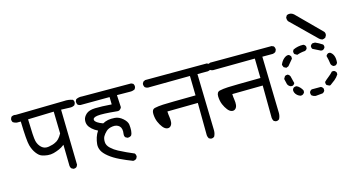

<svg xmlns="http://www.w3.org/2000/svg" viewBox="-89 -1086 2668 1429"><g transform="rotate(-15 1245.5 -372.0)"><path d="M344.7 -51.8 330.1 -59.6Q322.3 -68.4 321.3 -80.1L318.4 -244.1Q297.9 -227.5 275.9 -218.3Q253.9 -209 231.9 -203.1Q210 -197.3 185.5 -199.7Q161.1 -202.1 141.1 -209.5Q121.1 -216.8 101.6 -242.7Q82 -268.6 71.3 -306.6Q60.5 -344.7 56.6 -493.2H27.3Q11.7 -495.1 -2 -503.9Q-9.8 -513.7 -8.8 -529.3L-2 -544.9Q11.7 -554.7 30.3 -551.8L31.2 -550.8L405.3 -557.6Q441.4 -560.5 473.6 -548.8Q482.4 -538.1 480.5 -522.5L473.6 -507.8Q459 -498 439.5 -498.5Q419.9 -499 369.1 -501L377.9 -74.2L370.1 -59.6Q360.4 -50.8 344.7 -51.8ZM261.7 -274.4Q276.4 -280.3 290 -294.4Q303.7 -308.6 316.4 -332L312.5 -501L113.3 -495.1Q116.2 -356.4 124 -325.2Q131.8 -293.9 154.3 -273.4Q176.8 -252.9 210.4 -258.8Q244.1 -264.6 261.7 -274.4Z M789.1 5.9Q740.2 -12.7 694.3 -34.7Q648.4 -56.6 615.7 -83Q583 -109.4 571.3 -133.8Q559.6 -158.2 562 -183.6Q564.5 -209 572.3 -233.4Q580.1 -257.8 594.7 -279.3Q570.3 -291 551.8 -307.6Q533.2 -324.2 525.9 -341.8Q518.6 -359.4 521.5 -381.3Q524.4 -403.3 546.4 -423.8Q568.4 -444.3 616.7 -445.8Q665 -447.3 743.2 -441.4L742.2 -498L518.6 -497.1Q506.8 -498 498 -504.9Q490.2 -515.6 491.2 -532.2L498 -546.9Q520.5 -558.6 546.9 -555.7L922.9 -554.7L937.5 -547.9Q946.3 -537.1 944.3 -520.5L937.5 -505.9Q919.9 -496.1 898.4 -497.1Q877 -498 798.8 -498L803.7 -403.3Q791 -376 765.6 -381.8Q659.2 -392.6 620.1 -387.7Q581.1 -382.8 585.4 -362.3Q589.8 -341.8 645.5 -321.3Q665 -332 686.5 -336.4Q708 -340.8 739.7 -338.4Q771.5 -335.9 799.8 -311Q828.1 -286.1 831.1 -261.7Q834 -237.3 832.5 -215.3Q831.1 -193.4 822.3 -179.7Q810.5 -169.9 793 -170.9L778.3 -178.7Q769.5 -188.5 771.5 -205.1Q778.3 -248 758.8 -266.6Q739.3 -285.2 707 -281.2Q674.8 -277.3 656.7 -260.3Q638.7 -243.2 629.4 -226.6Q620.1 -210 621.1 -183.6Q622.1 -157.2 646.5 -134.8Q670.9 -112.3 699.2 -97.7Q727.5 -83 756.8 -69.3Q786.1 -55.7 814.5 -43.9Q823.2 -33.2 822.3 -17.6L814.5 -2.9Q803.7 5.9 789.1 5.9Z M1390.6 -3.9 1376 -10.7Q1368.2 -23.4 1367.2 -36.1L1365.2 -286.1L1129.9 -283.2Q1130.9 -258.8 1134.3 -237.8Q1137.7 -216.8 1135.7 -198.7Q1133.8 -180.7 1122.6 -169.9Q1111.3 -159.2 1094.7 -162.6Q1078.1 -166 1063 -185.1Q1047.9 -204.1 1036.6 -230.5Q1025.4 -256.8 1023.9 -292Q1022.5 -327.1 1047.9 -333Q1073.2 -338.9 1111.8 -340.8Q1150.4 -342.8 1363.3 -344.7L1360.4 -495.1L1036.1 -492.2Q1023.4 -494.1 1014.6 -501Q1005.9 -511.7 1006.8 -529.3L1014.6 -543.9L1030.3 -551.8L1504.9 -552.7L1520.5 -545.9Q1529.3 -534.2 1528.3 -518.6L1520.5 -502.9Q1509.8 -495.1 1498 -494.1H1418L1428.7 -57.6Q1428.7 -33.2 1418 -12.7Q1407.2 -2 1390.6 -3.9Z M1890.6 -3.9 1876 -10.7Q1868.2 -23.4 1867.2 -36.1L1865.2 -286.1L1629.9 -283.2Q1630.9 -258.8 1634.3 -237.8Q1637.7 -216.8 1635.7 -198.7Q1633.8 -180.7 1622.6 -169.9Q1611.3 -159.2 1594.7 -162.6Q1578.1 -166 1563 -185.1Q1547.9 -204.1 1536.6 -230.5Q1525.4 -256.8 1523.9 -292Q1522.5 -327.1 1547.9 -333Q1573.2 -338.9 1611.8 -340.8Q1650.4 -342.8 1863.3 -344.7L1860.4 -495.1L1536.1 -492.2Q1523.4 -494.1 1514.6 -501Q1505.9 -511.7 1506.8 -529.3L1514.6 -543.9L1530.3 -551.8L2004.9 -552.7L2020.5 -545.9Q2029.3 -534.2 2028.3 -518.6L2020.5 -502.9Q2009.8 -495.1 1998 -494.1H1918L1928.7 -57.6Q1928.7 -33.2 1918 -12.7Q1907.2 -2 1890.6 -3.9Z M2226.6 -109.4Q2210 -111.3 2197.3 -121.1Q2190.4 -131.8 2192.4 -146.5Q2197.3 -158.2 2210 -164.1H2280.3Q2293 -158.2 2297.9 -146.5V-131.8Q2293 -120.1 2280.3 -114.3ZM2121.1 -139.6Q2105.5 -142.6 2091.8 -155.3Q2073.2 -172.9 2074.2 -196.3L2081.1 -209Q2091.8 -217.8 2107.4 -215.8Q2119.1 -210.9 2130.9 -198.7Q2142.6 -186.5 2149.4 -172.9V-158.2Q2143.6 -146.5 2131.8 -141.6ZM2344.7 -157.2 2325.2 -167Q2318.4 -177.7 2320.3 -191.4Q2335.9 -207 2355 -221.7Q2374 -236.3 2389.6 -253.9H2405.3Q2417 -249 2422.9 -236.3V-222.7Q2410.2 -202.1 2391.1 -186.5Q2372.1 -170.9 2353.5 -158.2ZM2066.4 -226.6Q2048.8 -233.4 2042 -250L2032.2 -292L2043 -310.5Q2051.8 -317.4 2066.4 -316.4Q2078.1 -310.5 2083 -298.8Q2088.9 -271.5 2096.7 -243.2Q2091.8 -231.4 2080.1 -226.6ZM2412.1 -290Q2398.4 -296.9 2393.6 -310.5Q2389.6 -343.8 2380.9 -375Q2385.7 -386.7 2398.4 -392.6H2412.1Q2449.2 -370.1 2443.4 -307.6Q2438.5 -294.9 2425.8 -290ZM2069.3 -368.2 2050.8 -377.9 2043 -397.5Q2053.7 -424.8 2072.8 -441.4Q2091.8 -458 2109.4 -456.1Q2121.1 -451.2 2127 -438.5V-422.9L2086.9 -375ZM2351.6 -424.8 2293 -454.1Q2286.1 -462.9 2287.1 -476.6Q2293 -489.3 2304.7 -494.1H2324.2Q2351.6 -482.4 2377.9 -464.8Q2384.8 -456.1 2382.8 -442.4Q2377.9 -430.7 2365.2 -424.8ZM2172.9 -440.4 2154.3 -451.2Q2147.5 -460 2149.4 -473.6L2156.2 -485.4Q2192.4 -502.9 2235.4 -501Q2248 -496.1 2252.9 -483.4V-469.7Q2248 -458 2235.4 -453.1Q2203.1 -451.2 2172.9 -440.4ZM2383.8 -502Q2371.1 -504.9 2360.4 -514.6L2170.9 -700.2Q2163.1 -713.9 2165 -730.5L2174.8 -746.1Q2203.1 -757.8 2227.5 -737.3L2411.1 -553.7Q2419.9 -542 2416 -525.4L2407.2 -509.8Q2395.5 -502.9 2383.8 -502Z"/></g></svg>

Font: JasonHandwriting4
Style: Regular
Weight: 400
Version: Version 1.01.21